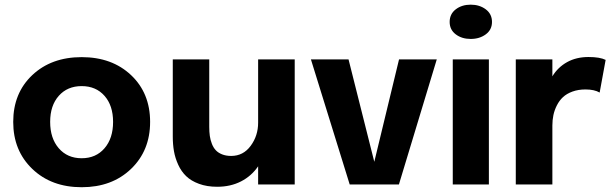

<svg xmlns="http://www.w3.org/2000/svg" viewBox="-20 -783 2609 815"><path d="M536.1 -65.9Q455.1 11.7 326.7 11.7Q198.2 11.7 117.2 -65.9Q36.1 -143.6 36.1 -265.6Q36.1 -387.7 116.9 -464.1Q197.8 -540.5 326.7 -540.5Q455.6 -540.5 536.4 -464.1Q617.2 -387.7 617.2 -265.6Q617.2 -143.6 536.1 -65.9ZM460 -265.6Q460 -335 423.6 -376.2Q387.2 -417.5 326.7 -417.5Q266.1 -417.5 229.5 -376.2Q192.9 -335 192.9 -265.6Q192.9 -195.8 229.5 -153.6Q266.1 -111.3 326.7 -111.3Q387.2 -111.3 423.6 -153.6Q460 -195.8 460 -265.6Z M901.9 9.8Q858.4 9.8 824.7 -2.7Q791 -15.1 770.3 -35.2Q749.5 -55.2 736.6 -83.5Q723.6 -111.8 718.5 -140.9Q713.4 -169.9 713.4 -203.6V-530.8H868.2V-244.6Q868.2 -223.1 870.6 -206.1Q873 -189 879.4 -172.6Q885.7 -156.2 896 -145.3Q906.2 -134.3 922.9 -127.7Q939.5 -121.1 961.4 -121.1Q1012.7 -121.1 1044.2 -164.1Q1075.7 -207 1075.7 -262.2V-530.8H1231V0H1075.7V-77.1Q1047.4 -35.6 1002.9 -12.9Q958.5 9.8 901.9 9.8Z M1834 -530.8 1673.3 0H1464.4L1299.8 -530.8H1459.5L1568.8 -96.2L1673.8 -530.8Z M1888.7 -689.9Q1888.7 -723.6 1914.6 -743.4Q1940.4 -763.2 1978 -763.2Q2015.6 -763.2 2042 -743.4Q2068.4 -723.6 2068.4 -689.9Q2068.4 -656.7 2042 -637.2Q2015.6 -617.7 1978 -617.7Q1940.4 -617.7 1914.6 -637.2Q1888.7 -656.7 1888.7 -689.9ZM1901.9 0V-530.8H2055.2V0Z M2169.4 0V-530.8H2324.7V-459Q2348.1 -497.6 2387.2 -519.3Q2426.3 -541 2478 -541Q2526.4 -541 2550.8 -528.8L2525.4 -390.1Q2502.9 -403.3 2465.3 -403.3Q2434.6 -403.3 2409.9 -394.3Q2385.3 -385.3 2369.6 -370.6Q2354 -356 2343.8 -335.7Q2333.5 -315.4 2329.1 -294.4Q2324.7 -273.4 2324.7 -250.5V0Z"/></svg>

Font: Epilogue
Style: Bold
Weight: 700
Designer: Tyler Finck
Foundry: Etcetera Type Co
Version: Version 2.112